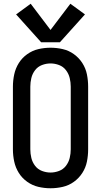

<svg xmlns="http://www.w3.org/2000/svg" viewBox="-20 -998 540 1026"><path d="M200 -772H300L434 -921L356 -978L250 -838L144 -978L66 -921ZM250 8Q283 8 315.5 0.5Q348 -7 375 -26.5Q402 -46 420 -74Q438 -102 444.5 -134.5Q451 -167 451 -200V-535Q451 -568 444.5 -600.5Q438 -633 420 -661Q402 -689 375 -708.5Q348 -728 315.5 -735.5Q283 -743 250 -743Q217 -743 185 -735.5Q153 -728 125.5 -708.5Q98 -689 80.5 -661Q63 -633 56 -600.5Q49 -568 49 -535V-200Q49 -167 56 -134.5Q63 -102 80.5 -74Q98 -46 125.5 -26.5Q153 -7 185 0.5Q217 8 250 8ZM250 -76Q227 -76 204.5 -84.5Q182 -93 167.5 -112Q153 -131 147.5 -154Q142 -177 142 -200V-535Q142 -558 147.5 -581Q153 -604 167.5 -623Q182 -642 204.5 -650.5Q227 -659 250 -659Q273 -659 295.5 -650.5Q318 -642 332.5 -623Q347 -604 352.5 -581Q358 -558 358 -535V-200Q358 -177 352.5 -154Q347 -131 332.5 -112Q318 -93 295.5 -84.5Q273 -76 250 -76Z"/></svg>

Font: Iosevka SS08 Medium
Style: Regular
Weight: 500
Monospace: yes
Designer: Belleve Invis
Foundry: Belleve Invis
Version: Version 3.4.3; ttfautohint (v1.8.3)